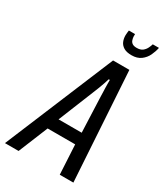

<svg xmlns="http://www.w3.org/2000/svg" viewBox="-256 -961 906 1050"><g transform="rotate(30 197.0 -436.0)"><path d="M-43 0 243 -687H346L389 0H303L293 -186H119L43 0ZM146 -259H292L283 -485Q283 -494 282.5 -506.5Q282 -519 281.5 -533.5Q281 -548 281 -561.5Q281 -575 281 -586H274Q270 -572 263.5 -553.5Q257 -535 250 -516.5Q243 -498 237 -484ZM316 -762Q284 -762 266 -773Q248 -784 240.5 -801.5Q233 -819 233 -840Q233 -848 234 -856Q235 -864 236 -872H275Q275 -869 275 -864Q275 -859 275 -855Q276 -844 279.5 -834Q283 -824 292.5 -817.5Q302 -811 320 -811Q344 -811 357 -821.5Q370 -832 377 -846.5Q384 -861 387 -872H426Q421 -847 409 -821.5Q397 -796 374 -779Q351 -762 316 -762Z"/></g></svg>

Font: Archivo ExtraCondensed
Style: Italic
Weight: 400
Width: 2
Italic angle: -10°
Designer: Hector Gatti
Foundry: Omnibus-Type
Version: Version 2.001